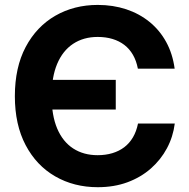

<svg xmlns="http://www.w3.org/2000/svg" viewBox="-20 -758 775 788"><path d="M381.3 10.3Q283.7 10.3 206.5 -34.2Q129.4 -78.6 85.2 -162.4Q41 -246.1 41 -363.3Q41 -481.4 85.4 -565.2Q129.9 -648.9 207 -693.4Q284.2 -737.8 381.3 -737.8Q443.8 -737.8 497.8 -720Q551.8 -702.1 593.5 -668.2Q635.3 -634.3 661.9 -585.9Q688.5 -537.6 696.8 -476.1H545.9Q539.6 -508.8 525.6 -533Q511.7 -557.1 490.5 -573.5Q469.2 -589.8 441.7 -598.1Q414.1 -606.4 380.9 -606.4Q322.8 -606.4 280 -578.1Q237.3 -549.8 214.6 -495.8Q191.9 -441.9 191.9 -363.3Q191.9 -284.2 214.8 -230.2Q237.8 -176.3 280.3 -148.7Q322.8 -121.1 380.9 -121.1Q413.6 -121.1 441.2 -129.4Q468.8 -137.7 490 -153.8Q511.2 -169.9 525.6 -194.3Q540 -218.8 546.4 -251H697.3Q690.4 -196.8 665.3 -149.7Q640.1 -102.5 599.1 -66.4Q558.1 -30.3 503.2 -10Q448.2 10.3 381.3 10.3ZM164.1 -308.6V-430.2H455.1V-308.6Z"/></svg>

Font: Inter 20pt
Style: Bold
Weight: 700
Version: Version 4.001;git-66647c0bb